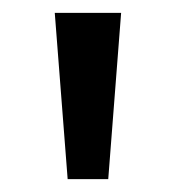

<svg xmlns="http://www.w3.org/2000/svg" viewBox="-20 -734 273 298"><path d="M168 -714 148 -456H85L65 -714Z"/></svg>

Font: Noto Sans New Tai Lue Medium
Style: Regular
Weight: 500
Version: Version 2.003